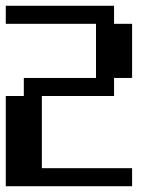

<svg xmlns="http://www.w3.org/2000/svg" viewBox="-20 -645 540 665"><path d="M0 -625H375V-562.5H437.5V-375H375V-312.5H125V-62.5H437.5V0H0V-312.5H62.5V-375H312.5V-562.5H0Z"/></svg>

Font: NeoDunggeunmo Pro
Style: Regular
Weight: 400
Version: Version 1.020